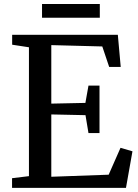

<svg xmlns="http://www.w3.org/2000/svg" viewBox="-20 -912 672 932"><path d="M120.5 -57V-682.5L39 -695V-743H552L566 -587H510L476.5 -686.5L229 -693V-409L394.5 -412.5L409.5 -496.5H463V-266H409.5L395 -353L229 -356.5V-54L507.5 -64L565 -194.5L623 -177.5L591.5 0H38.5V-47ZM464.5 -892.5V-826H184V-892.5Z"/></svg>

Font: Merriweather 28pt
Style: Regular
Weight: 400
Version: Version 2.100